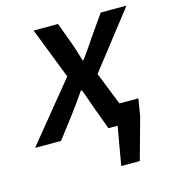

<svg xmlns="http://www.w3.org/2000/svg" viewBox="-143 -574 742 829"><g transform="rotate(-15 228.0 -159.5)"><path d="M297 172 327 0H303L321 -91H444L432 -16L380 172ZM-42 0 172 -262 83 -491H192L228 -394Q235 -373 241.5 -353Q248 -333 254 -312H258Q272 -332 287 -352.5Q302 -373 315 -394L383 -491H498L301 -238L396 0H286L249 -100Q241 -122 233.5 -144.5Q226 -167 217 -188H213Q199 -167 183.5 -145.5Q168 -124 151 -101L74 0Z"/></g></svg>

Font: Source Sans 3 SemiBold
Style: Italic
Weight: 600
Italic angle: -11°
Designer: Paul D. Hunt
Foundry: Adobe
Version: Version 3.046;hotconv 1.0.118;makeotfexe 2.5.65603